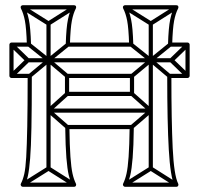

<svg xmlns="http://www.w3.org/2000/svg" viewBox="-20 -708 763 736"><path d="M174 -618H158V-477Q158 -477 158 -477Q158 -477 158 -477V-284Q158 -284 158 -284Q158 -284 158 -284V-62H174V-284Q174 -284 174 -284Q174 -284 174 -284V-477Q174 -477 174 -477Q174 -477 174 -477ZM566 -618H550V-477Q550 -477 550 -477Q550 -477 550 -477V-284Q550 -284 550 -284Q550 -284 550 -284V-62H566V-284Q566 -284 566 -284Q566 -284 566 -284V-477Q566 -477 566 -477Q566 -477 566 -477ZM637 -469V-485H558Q558 -485 558 -485Q558 -485 558 -485H166Q166 -485 166 -485Q166 -485 166 -485H86V-469H166Q166 -469 166 -469Q166 -469 166 -469H558Q558 -469 558 -469Q558 -469 558 -469ZM558 -276V-292H166V-276ZM260 7 268 -7 170 -69Q169 -70 166.5 -70Q164 -70 162 -69L63 -7L71 7L170 -55Q172 -57 166 -57Q160 -57 162 -55ZM71 -687 63 -673 162 -611Q164 -610 166.5 -610Q169 -610 170 -611L268 -673L260 -687L162 -625Q160 -624 166 -624Q172 -624 170 -625ZM652 7 660 -7 562 -69Q561 -70 558.5 -70Q556 -70 554 -69L455 -7L463 7L562 -55Q564 -57 558 -57Q552 -57 554 -55ZM463 -687 455 -673 554 -611Q556 -610 558.5 -610Q561 -610 562 -611L660 -673L652 -687L554 -625Q552 -624 558 -624Q564 -624 562 -625ZM30 -543 18 -531 80 -471Q83 -469 83 -477Q83 -485 80 -483L18 -423L30 -411L92 -471Q94 -473 94 -477Q94 -481 92 -483ZM693 -411 705 -423 643 -483Q640 -485 640 -477Q640 -469 643 -471L705 -531L693 -543L631 -483Q629 -481 629 -477Q629 -473 631 -471ZM624 -411 634 -423 563 -483Q563 -483 563 -483Q563 -483 563 -483L488 -543L478 -531L553 -471Q553 -471 553 -471Q553 -471 553 -471ZM637 -531 627 -543 553 -483Q553 -483 553 -483Q553 -483 553 -483L481 -423L491 -411L563 -471Q563 -471 563 -471Q563 -471 563 -471ZM245 -531 235 -543 161 -483Q161 -483 161 -483Q161 -483 161 -483L89 -423L99 -411L171 -471Q171 -471 171 -471Q171 -471 171 -471ZM232 -411 242 -423 171 -483Q171 -483 171 -483Q171 -483 171 -483L96 -543L86 -531L161 -471Q161 -471 161 -471Q161 -471 161 -471ZM233 -215 243 -227 171 -290Q169 -292 169 -284Q169 -276 171 -278L242 -342L232 -354L161 -290Q158 -288 158 -284Q158 -280 161 -278ZM491 -354 481 -342 553 -278Q555 -276 555 -284Q555 -292 553 -290L480 -227L490 -215L563 -278Q566 -280 566 -284Q566 -288 563 -290ZM67 8H264Q269 8 271 4Q273 0 271 -4Q263 -20 258 -42.5Q253 -65 250 -107Q247 -149 246 -221L238 -213H485L477 -221Q476 -149 473 -107Q470 -65 465 -42.5Q460 -20 452 -4Q450 0 452.5 4Q455 8 459 8H656Q661 8 663 4Q665 0 663 -4Q647 -36 642 -140Q637 -244 637 -417L629 -409H699Q702 -409 704.5 -411.5Q707 -414 707 -417V-537Q707 -540 704.5 -542.5Q702 -545 699 -545H632L640 -537Q642 -600 647.5 -628.5Q653 -657 663 -676Q665 -681 663 -684.5Q661 -688 656 -688H459Q455 -688 452.5 -684.5Q450 -681 452 -676Q462 -657 467.5 -628.5Q473 -600 475 -537L483 -545H240L248 -537Q250 -600 255.5 -628.5Q261 -657 271 -676Q273 -681 271 -684.5Q269 -688 264 -688H67Q63 -688 60.5 -684.5Q58 -681 60 -676Q70 -657 75.5 -628.5Q81 -600 83 -537L91 -545H24Q21 -545 18.5 -542.5Q16 -540 16 -537V-417Q16 -414 18.5 -411.5Q21 -409 24 -409H94L86 -417Q86 -298 84.5 -223.5Q83 -149 80.5 -106Q78 -63 73 -41Q68 -19 60 -4Q58 0 60.5 4Q63 8 67 8ZM237 -409H486L478 -417V-348L486 -356H237L245 -348V-417ZM67 -8 74 4Q82 -11 87 -34Q92 -57 95.5 -100Q99 -143 100.5 -219Q102 -295 102 -417Q102 -420 99.5 -422.5Q97 -425 94 -425H24L32 -417V-537L24 -529H91Q95 -529 97 -531.5Q99 -534 99 -537Q97 -603 90.5 -633.5Q84 -664 74 -684L67 -672H264L257 -684Q247 -664 240.5 -633.5Q234 -603 232 -537Q232 -534 234 -531.5Q236 -529 240 -529H483Q487 -529 489 -531.5Q491 -534 491 -537Q489 -603 482.5 -633.5Q476 -664 466 -684L459 -672H656L649 -684Q639 -664 632.5 -633.5Q626 -603 624 -537Q624 -534 626 -531.5Q628 -529 632 -529H699L691 -537V-417L699 -425H629Q626 -425 623.5 -422.5Q621 -420 621 -417Q621 -239 627 -134.5Q633 -30 649 4L656 -8H459L466 4Q474 -13 479.5 -36.5Q485 -60 488.5 -103Q492 -146 493 -221Q493 -224 490.5 -226.5Q488 -229 485 -229H238Q235 -229 232.5 -226.5Q230 -224 230 -221Q231 -146 234.5 -103Q238 -60 243.5 -36.5Q249 -13 257 4L264 -8ZM237 -425Q234 -425 231.5 -422.5Q229 -420 229 -417V-348Q229 -345 231.5 -342.5Q234 -340 237 -340H486Q489 -340 491.5 -342.5Q494 -345 494 -348V-417Q494 -420 491.5 -422.5Q489 -425 486 -425Z"/></svg>

Font: Tilt Prism
Style: Regular
Weight: 400
Version: Version 1.000